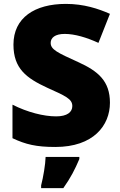

<svg xmlns="http://www.w3.org/2000/svg" viewBox="-20 -744 617 985"><path d="M544 -217C544 -328 484 -379 380 -426C274 -474 240 -490 240 -524C240 -550 262 -570 312 -570C363 -570 424 -552 485 -524L544 -673C485 -699 411 -724 318 -724C158 -724 49 -653 49 -515C49 -392 116 -343 222 -294C315 -252 351 -237 351 -200C351 -169 325 -147 268 -147C204 -147 121 -168 44 -207V-35C112 -3 166 10 264 10C459 10 544 -100 544 -217ZM387 72V61H214C213 99 202 165 191 207V221H305C343 167 364 126 387 72Z"/></svg>

Font: Noto Sans Sinhala Black
Style: Regular
Weight: 900
Designer: Jelle Bosma - Monotype Design Team
Foundry: Monotype Imaging Inc.
Version: Version 2.006